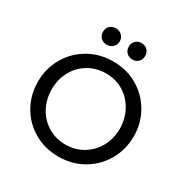

<svg xmlns="http://www.w3.org/2000/svg" viewBox="-205 -1091 1241 1278"><g transform="rotate(30 416.0 -452.0)"><path d="M784 -354Q784 -453 736.5 -536.5Q689 -620 605.5 -669Q522 -718 418 -718Q314 -718 229.5 -669Q145 -620 97 -536Q49 -452 49 -351Q49 -250 96.5 -166.5Q144 -83 228 -34.5Q312 14 416 14Q519 14 603.5 -35Q688 -84 736 -168.5Q784 -253 784 -354ZM678 -350Q678 -276 644.5 -214Q611 -152 551 -115.5Q491 -79 417 -79Q341 -79 281 -115.5Q221 -152 187.5 -214.5Q154 -277 154 -354Q154 -429 187.5 -491Q221 -553 281 -589Q341 -625 417 -625Q493 -625 552.5 -587.5Q612 -550 645 -487Q678 -424 678 -350ZM258 -855Q258 -827 276 -809.5Q294 -792 322 -792Q349 -792 368 -810Q387 -828 387 -855Q387 -882 368 -900Q349 -918 322 -918Q294 -918 276 -900.5Q258 -883 258 -855ZM456 -855Q456 -828 474 -810Q492 -792 518 -792Q547 -792 564.5 -809.5Q582 -827 582 -855Q582 -882 564.5 -900Q547 -918 518 -918Q491 -918 473.5 -900Q456 -882 456 -855Z"/></g></svg>

Font: Geom
Style: Regular
Weight: 400
Version: Version 1.102